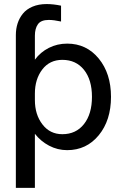

<svg xmlns="http://www.w3.org/2000/svg" viewBox="-20 -730 605 946"><path d="M58.1 195.8V-557.1Q58.1 -587.9 66.7 -614.5Q75.2 -641.1 92.8 -662.8Q110.4 -684.6 140.4 -697.3Q170.4 -710 210 -710Q242.7 -710 280.8 -702.1V-624Q245.1 -631.8 220.2 -631.8Q182.1 -631.8 167 -610.8Q151.9 -589.8 151.9 -554.2V-436Q179.2 -473.1 220.7 -494.1Q262.2 -515.1 311 -515.1Q406.2 -515.1 466.6 -441.4Q526.9 -367.7 526.9 -252.9Q526.9 -137.2 466.6 -63.7Q406.2 9.8 311 9.8Q263.7 9.8 221.9 -12.2Q180.2 -34.2 151.9 -70.8V195.8ZM151.9 -269V-236.8Q151.9 -165.5 189 -117.2Q226.1 -68.8 287.1 -68.8Q354.5 -68.8 393.8 -118.7Q433.1 -168.5 433.1 -252.9Q433.1 -336.9 393.8 -386Q354.5 -435.1 287.1 -435.1Q224.6 -435.1 188.2 -387.5Q151.9 -339.8 151.9 -269Z"/></svg>

Font: LT Superior Med
Style: Regular
Weight: 500
Designer: Daniel Lyons
Foundry: LyonsType
Version: Version 1.000